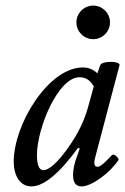

<svg xmlns="http://www.w3.org/2000/svg" viewBox="-20 -653 448 686"><path d="M313 -513C346 -513 373 -540 373 -573C373 -606 346 -633 313 -633C280 -633 253 -606 253 -573C253 -540 280 -513 313 -513ZM92 13C136 13 192 -33 259 -125L265 -122L250 -80C245 -63 241 -45 241 -28C241 0 251 13 272 13C307 13 373 -35 403 -81C407 -88 386 -106 380 -99C356 -73 339 -57 328 -57C321 -57 317 -62 317 -72C317 -78 318 -84 321 -94L407 -420C411 -436 343 -436 338 -420L328 -391C313 -405 296 -412 276 -412C153 -412 29 -209 29 -75C29 -28 50 13 92 13ZM135 -45C120 -45 112 -63 112 -99C112 -194 187 -377 264 -377C287 -377 303 -366 315 -344L294 -268C286 -239 274 -210 258 -180C234 -136 172 -45 135 -45Z"/></svg>

Font: Junicode Two Beta SemiCondensed Medium
Style: Italic
Weight: 500
Width: 4
Italic angle: -10°
Version: Version 1.063